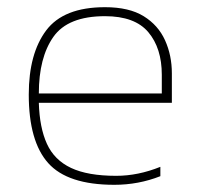

<svg xmlns="http://www.w3.org/2000/svg" viewBox="-20 -504 558 534"><path d="M298 10Q168 10 114 -50.5Q60 -111 60 -241Q60 -355 108.5 -419.5Q157 -484 272 -484Q339 -484 379.5 -459Q420 -434 439 -392Q458 -350 458 -300V-218H88Q90 -149 110.5 -104Q131 -59 177.5 -37Q224 -15 303 -15Q364 -15 426 -40V-14Q365 10 298 10ZM88 -244H430V-296Q430 -370 392.5 -414.5Q355 -459 272 -459Q169 -459 128.5 -401.5Q88 -344 88 -244Z"/></svg>

Font: Kanit Thin
Style: Regular
Weight: 250
Designer: Katatrad Team
Foundry: CadsonDemak
Version: Version 2.000; ttfautohint (v1.8.3)